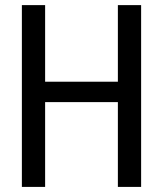

<svg xmlns="http://www.w3.org/2000/svg" viewBox="-20 -734 640 754"><path d="M534.2 0H442.9V-333H157.2V0H65.9V-713.9H157.2V-413.1H442.9V-713.9H534.2Z"/></svg>

Font: WenQuanYi Micro Hei Mono
Style: Regular
Weight: 400
Foundry: Ascender Corporation
Version: Version 0.2.0-beta